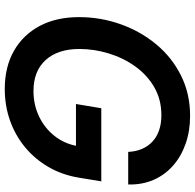

<svg xmlns="http://www.w3.org/2000/svg" viewBox="-26 -752 790 777"><g transform="rotate(90 368.5 -364.0)"><path d="M340.8 11.2Q251.5 11.2 186.3 -25.9Q121.1 -63 85.4 -130.4Q49.8 -197.8 49.8 -289.1Q49.8 -377 78.6 -457.8Q107.4 -538.6 160.2 -602.1Q212.9 -665.5 286.4 -702.1Q359.9 -738.8 449.2 -738.8Q510.3 -738.8 561.5 -720.9Q612.8 -703.1 650.4 -670.2Q688 -637.2 708.3 -591.1Q728.5 -544.9 727.1 -488.3H595.2Q593.8 -519 583.3 -543.7Q572.8 -568.4 553.7 -586.2Q534.7 -604 507.8 -613.3Q481 -622.6 446.8 -622.6Q383.3 -622.6 333.5 -593.8Q283.7 -564.9 249.3 -516.8Q214.8 -468.8 196.8 -409.7Q178.7 -350.6 178.7 -291Q178.7 -203.6 223.4 -154.3Q268.1 -105 348.6 -105Q404.8 -105 452.1 -127.7Q499.5 -150.4 531.2 -190.9Q563 -231.4 571.8 -284.2L602.5 -276.9H401.4L418.5 -379.4H714.4L699.2 -287.1Q688 -220.2 656 -165.3Q624 -110.4 576.2 -70.8Q528.3 -31.2 468.3 -10Q408.2 11.2 340.8 11.2Z"/></g></svg>

Font: Inter 28pt SemiBold
Style: Italic
Weight: 600
Italic angle: -9.3988°
Designer: Rasmus Andersson
Foundry: rsms
Version: Version 4.001;git-66647c0bb